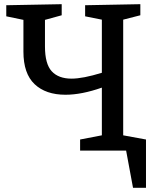

<svg xmlns="http://www.w3.org/2000/svg" viewBox="-20 -720 745 918"><path d="M569 -73 678 -53V178H616L583 0H363V-53L467 -73V-301Q370 -267 293 -267Q199 -267 145.5 -317.5Q92 -368 92 -473V-625L10 -642V-695L275 -700V-647L195 -625V-498Q195 -414 227.5 -379Q260 -344 322 -344Q376 -344 467 -372V-626L387 -642V-695L651 -700V-647L569 -626Z"/></svg>

Font: Bitter Pro Medium
Style: Regular
Weight: 500
Designer: Sol Matas, and Bitter project Authors
Foundry: Sol Matas
Version: Version 1.010